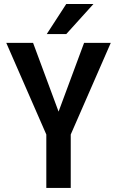

<svg xmlns="http://www.w3.org/2000/svg" viewBox="-20 -921 575 941"><path d="M142.1 -710.9 267.1 -374 392.1 -710.9H522.9L326.7 -261.7V0H207V-261.7L10.7 -710.9ZM209 -753.9 304.7 -901.4H438L304.7 -753.9Z"/></svg>

Font: Roboto Condensed Medium
Style: Regular
Weight: 500
Designer: Christian Robertson
Foundry: Google
Version: Version 3.0